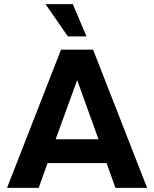

<svg xmlns="http://www.w3.org/2000/svg" viewBox="-20 -908 746 928"><path d="M691 0H538L495 -120H210L167 0H14L275 -668H430ZM456 -235 353 -521 249 -235ZM398 -732H308L200 -888H332Z"/></svg>

Font: Gantari
Style: Bold
Weight: 700
Designer: Anugrah Pasau
Foundry: Lafontype
Version: Version 1.000